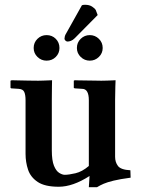

<svg xmlns="http://www.w3.org/2000/svg" viewBox="-20 -772 590 804"><path d="M323 -750Q328 -752 336 -752Q354 -752 365.5 -744.5Q377 -737 381 -730L389 -709L293 -612Q285 -604 277 -601Q269 -598 263 -598Q258 -598 254 -602Q250 -606 250 -610Q250 -614 251.5 -620Q253 -626 257 -632ZM302 -571Q302 -594 318 -609.5Q334 -625 356 -625Q378 -625 394 -609.5Q410 -594 410 -571Q410 -549 394 -533.5Q378 -518 356 -518Q334 -518 318 -533.5Q302 -549 302 -571ZM121 -571Q121 -594 137 -609.5Q153 -625 175 -625Q198 -625 213.5 -609.5Q229 -594 229 -571Q229 -549 213.5 -533.5Q198 -518 175 -518Q153 -518 137 -533.5Q121 -549 121 -571ZM462 -115Q462 -93 474 -77Q486 -61 526 -59L527 -28Q482 -22 455.5 -15.5Q429 -9 414 -2.5Q399 4 386 12H352L355 -35Q285 10 226 10Q168 10 138 -10Q108 -30 97.5 -61.5Q87 -93 87 -128V-352Q87 -375 81.5 -387Q76 -399 58 -400L27 -402L24 -404V-434L29 -436Q29 -436 50 -435.5Q71 -435 97.5 -434.5Q124 -434 140 -434Q147 -434 161 -434.5Q175 -435 186.5 -435.5Q198 -436 198 -436Q198 -436 197.5 -409Q197 -382 197 -354V-142Q197 -100 206 -78Q215 -56 228 -48Q241 -40 251 -40Q268 -40 296 -46.5Q324 -53 352 -77V-352Q352 -400 324 -400L293 -402L289 -404V-434L293 -436Q293 -436 306 -435.5Q319 -435 338 -435Q357 -435 375.5 -434.5Q394 -434 404 -434Q415 -434 429 -434.5Q443 -435 453.5 -435.5Q464 -436 464 -436Q464 -436 463 -410Q462 -384 462 -354Z"/></svg>

Font: Libertinus Serif SemiBold
Style: Regular
Weight: 600
Designer: Philipp H. Poll, Khaled Hosny
Foundry: Caleb Maclennan
Version: Version 7.051;RELEASE